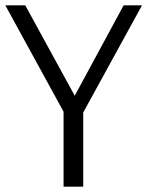

<svg xmlns="http://www.w3.org/2000/svg" viewBox="-35 -702 554 722"><path d="M430 -682H499L278 -279V0H204V-282L-15 -682H60L246 -342Z"/></svg>

Font: Didact Gothic
Style: Regular
Weight: 400
Designer: Daniel Johnson
Foundry: Daniel Johnson
Version: Version 2.101;PS 002.101;hotconv 1.0.88;makeotf.lib2.5.64775